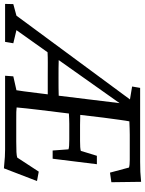

<svg xmlns="http://www.w3.org/2000/svg" viewBox="70 -835 741 981"><g transform="rotate(90 440.5 -344.5)"><path d="M810 6 875 -163 827 -172 755 -62C742 -58 720 -57 673 -57H567C523 -57 515 -57 499 -59C500 -75 507 -139 511 -171L530 -326C550 -327 566 -328 582 -328H663C687 -328 705 -327 713 -324L719 -243H761L789 -469H746L721 -387C712 -384 694 -383 670 -383H588C573 -383 557 -384 537 -384L551 -502C557 -547 567 -623 570 -635C596 -636 618 -637 638 -637H766C782 -637 798 -636 806 -633L832 -536L881 -543L879 -695C841 -691 816 -690 776 -690H399L392 -649L458 -638L30 -58L-29 -42L-30 0H164L171 -42L104 -58L217 -217C249 -219 288 -218 339 -218H432L427 -178C418 -104 414 -75 411 -58L340 -42L337 0H714C739 0 757 1 810 6ZM257 -274 477 -585 439 -274C416 -273 385 -273 346 -273C311 -273 280 -273 257 -274Z"/></g></svg>

Font: TPK Tissa Web
Style: Italic
Weight: 400
Italic angle: -7°
Designer: Jacques Le Bailly, Suppakit Chalermlarp | Katatrad Co.,Ltd.
Foundry: Jacques Le Bailly, Cadson Demak Co.,Ltd.
Version: Version 5.000;Glyphs 3.1.2 (3151)